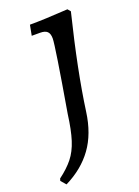

<svg xmlns="http://www.w3.org/2000/svg" viewBox="-198 -515 590 816"><g transform="rotate(-20 96.5 -107.0)"><path d="M-43 242 -63 219 -60 209Q-21 180 3 150Q27 120 41 76Q55 32 64 -37Q114 -329 114 -361Q114 -383 104 -392.5Q94 -402 72 -402H34L43 -449Q106 -449 215 -456L226 -443Q165 -195 141 -20Q128 76 82 139.5Q36 203 -43 242Z"/></g></svg>

Font: Alegreya Medium
Style: Italic
Weight: 500
Italic angle: -7°
Designer: Juan Pablo del Peral
Foundry: Huerta Tipografica
Version: Version 2.008; ttfautohint (v1.8)